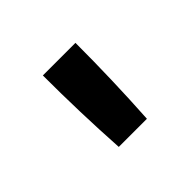

<svg xmlns="http://www.w3.org/2000/svg" viewBox="-79 -911 608 608"><g transform="rotate(-45 225.0 -607.0)"><path d="M162 -442Q157 -524 154.5 -606.5Q152 -689 152 -772H298Q298 -689 295.5 -606.5Q293 -524 288 -442Z"/></g></svg>

Font: Iosevka Etoile Extrabold
Style: Regular
Weight: 800
Designer: Belleve Invis
Foundry: Belleve Invis
Version: Version 22.1.2; ttfautohint (v1.8.4)